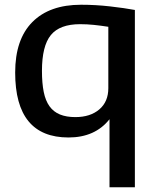

<svg xmlns="http://www.w3.org/2000/svg" viewBox="-20 -570 660 810"><path d="M442 -67Q381 10 269 10Q44 10 44 -264Q44 -404 116.5 -477Q189 -550 322 -550Q383 -550 444.5 -543Q506 -536 549 -528V220H442ZM298 -76Q361 -76 399 -108.5Q437 -141 437 -198V-457Q405 -462 376 -465Q347 -468 318 -468Q232 -468 194.5 -422Q157 -376 157 -271Q157 -219 164.5 -182Q172 -145 189 -121.5Q206 -98 233 -87Q260 -76 298 -76Z"/></svg>

Font: Encode Sans Normal
Style: Medium
Weight: 500
Designer: Pablo Impallari, Andres Torresi
Foundry: Pablo Impallari, Andres Torresi
Version: Version 1.000; ttfautohint (v1.00) -l 8 -r 50 -G 200 -x 14 -